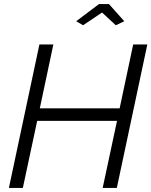

<svg xmlns="http://www.w3.org/2000/svg" viewBox="-20 -930 749 950"><path d="M357 -825 470 -910H519L595 -825L553 -805L485 -868L391 -805ZM175 -710H244L177 -394H572L639 -710H709L558 0H488L559 -332H164L93 0H24Z"/></svg>

Font: Raleway-v4020
Style: Italic
Weight: 400
Italic angle: -12°
Designer: Matt McInerney, Pablo Impallari, Rodrigo Fuenzalida
Foundry: Matt McInerney, Pablo Impallari, Rodrigo Fuenzalida
Version: Version 4.020;PS 004.020;hotconv 1.0.88;makeotf.lib2.5.64775